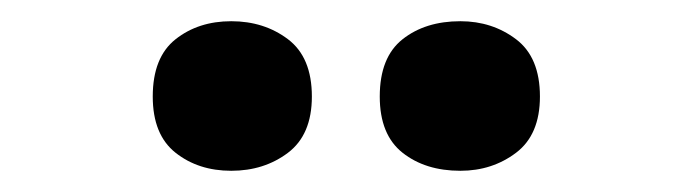

<svg xmlns="http://www.w3.org/2000/svg" viewBox="-20 -779 645 181"><path d="M124 -688Q124 -725 145.5 -742Q167 -759 198 -759Q229 -759 251.5 -742Q274 -725 274 -688Q274 -652 251.5 -635Q229 -618 198 -618Q167 -618 145.5 -635Q124 -652 124 -688ZM338 -688Q338 -725 359.5 -742Q381 -759 414 -759Q444 -759 466.5 -742Q489 -725 489 -688Q489 -652 466.5 -635Q444 -618 414 -618Q381 -618 359.5 -635Q338 -652 338 -688Z"/></svg>

Font: Noto Sans Gurmukhi UI ExtraBold
Style: Regular
Weight: 800
Designer: Jelle Bosma - Monotype Design Team
Foundry: Monotype Imaging Inc.
Version: Version 2.004; ttfautohint (v1.8.4.7-5d5b)